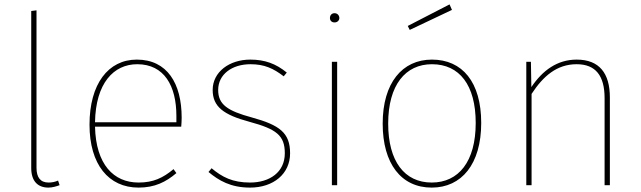

<svg xmlns="http://www.w3.org/2000/svg" viewBox="-20 -842 2913 873"><path d="M200 11C219 11 237 5 251 0L244 -21C231 -15 216 -12 201 -12C164 -12 146 -35 146 -79V-795L122 -792V-78C122 -17 153 11 200 11Z M806 -307C806 -463 740 -571 602 -571C472 -571 387 -460 387 -275C387 -94 474 11 610 11C683 11 734 -14 782 -55L769 -73C721 -33 677 -12 610 -12C497 -12 416 -94 412 -266H804C805 -278 806 -292 806 -307ZM782 -286H412C415 -464 497 -550 604 -550C727 -550 782 -451 782 -315Z M1118 -571C1023 -571 947 -515 947 -433C947 -357 996 -320 1115 -288C1237 -255 1275 -226 1275 -145C1275 -59 1206 -12 1117 -12C1037 -12 990 -37 942 -77L928 -60C975 -21 1029 11 1117 11C1224 11 1299 -52 1299 -145C1299 -238 1252 -273 1125 -308C1014 -338 972 -367 972 -433C972 -504 1035 -550 1119 -550C1182 -550 1223 -531 1270 -495L1284 -512C1235 -552 1185 -571 1118 -571Z M1501 -782C1487 -782 1480 -771 1480 -760C1480 -750 1487 -740 1501 -740C1515 -740 1523 -750 1523 -760C1523 -771 1515 -782 1501 -782ZM1513 -561H1489V0H1513Z M2024 -822 1834 -724 1843 -706 2035 -797ZM1944 -571C1809 -571 1720 -465 1720 -280C1720 -98 1804 11 1943 11C2079 11 2168 -96 2168 -283C2168 -469 2082 -571 1944 -571ZM1944 -550C2069 -550 2143 -455 2143 -283C2143 -107 2065 -12 1943 -12C1819 -12 1745 -109 1745 -280C1745 -456 1824 -550 1944 -550Z M2602 -571C2514 -571 2447 -522 2396 -446L2394 -561H2373V0H2397V-415C2450 -496 2512 -550 2602 -550C2688 -550 2729 -498 2729 -396V0H2753V-399C2753 -509 2705 -571 2602 -571Z"/></svg>

Font: Glow Sans SC Normal Thin
Style: Regular
Weight: 100
Designer: Ryoko NISHIZUKA (kana, bopomofo & ideographs); Paul D. Hunt (Latin, Greek & Cyrillic); Sandoll Communications, Soo-young
Version: Version 0.93